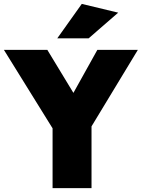

<svg xmlns="http://www.w3.org/2000/svg" viewBox="-49 -966 728 986"><path d="M659 -710 421 -317V0H221V-307L-29 -710H194L328 -489L451 -710ZM245 -769 371 -946 558 -901 406 -769Z"/></svg>

Font: Livvic Black
Style: Regular
Weight: 900
Designer: Jacques Le Bailly, Baron von Fonthausen
Version: Version 1.001; ttfautohint (v1.8.2)